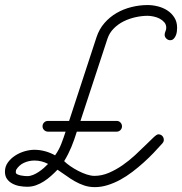

<svg xmlns="http://www.w3.org/2000/svg" viewBox="-20 -746 736 776"><path d="M151.9 -235.4Q151.9 -244.6 158.2 -251Q164.6 -257.3 173.8 -257.3H259.3L370.1 -595.7Q380.9 -628.4 402.1 -652.8Q423.3 -677.2 451.2 -693.4Q479 -709.5 511.5 -717.5Q543.9 -725.6 576.7 -725.6Q597.2 -725.6 618.4 -720.2Q639.6 -714.8 656.7 -703.6Q673.8 -692.4 684.8 -675Q695.8 -657.7 695.8 -633.8Q695.8 -627 694.8 -618.4Q693.8 -609.9 690.4 -602.1Q687 -594.2 681.6 -588.9Q676.3 -583.5 667.5 -583.5Q659.2 -583.5 652.3 -590.1Q645.5 -596.7 645.5 -605Q645.5 -612.8 648.7 -619.4Q651.9 -626 651.9 -633.8Q651.9 -647 644 -656Q636.2 -665 624.8 -670.9Q613.3 -676.8 600.1 -679.4Q586.9 -682.1 576.7 -682.1Q553.2 -682.1 527.8 -676.5Q502.4 -670.9 479.7 -659.7Q457 -648.4 439.5 -630.6Q421.9 -612.8 414.1 -588.9L305.2 -257.3H451.7Q460.9 -257.3 467 -250.7Q473.1 -244.1 473.1 -235.4Q473.1 -226.6 466.8 -220.2Q460.4 -213.9 451.7 -213.9H290.5Q285.2 -196.8 279.8 -181.6Q274.4 -166.5 268.6 -152.3Q262.7 -138.2 255.6 -124Q248.5 -109.9 239.3 -94.7Q249 -85 264.2 -74.5Q279.3 -64 296.4 -55.2Q313.5 -46.4 330.6 -40.8Q347.7 -35.2 361.8 -35.2Q391.1 -35.2 420.2 -47.6Q449.2 -60.1 475.8 -78.6Q502.4 -97.2 526.1 -119.1Q549.8 -141.1 568.6 -159.7Q587.4 -178.2 600.6 -190.7Q613.8 -203.1 619.6 -203.1Q629.9 -203.1 636 -196.5Q642.1 -189.9 642.1 -180.2Q642.1 -173.3 636.2 -166.5Q620.1 -148.4 601.1 -128.4Q582 -108.4 560.3 -88.9Q538.6 -69.3 514.9 -51.3Q491.2 -33.2 466.1 -19.5Q440.9 -5.9 415 2.2Q389.2 10.3 363.3 10.3Q340.3 10.3 320.6 3.7Q300.8 -2.9 282.7 -13.2Q264.6 -23.4 247.6 -35.9Q230.5 -48.3 212.4 -60.1Q200.2 -47.4 186.5 -35.2Q172.9 -22.9 157.7 -13.2Q142.6 -3.4 125.7 2.7Q108.9 8.8 90.3 8.8Q75.7 8.8 59.8 6.1Q43.9 3.4 30.5 -3.7Q17.1 -10.7 8.5 -22.5Q0 -34.2 0 -52.2Q0 -73.2 12 -89.6Q23.9 -106 41.7 -117.4Q59.6 -128.9 80.3 -134.8Q101.1 -140.6 118.7 -140.6Q140.6 -140.6 162.1 -134.8Q183.6 -128.9 202.6 -118.2Q218.3 -140.1 227.5 -164.1Q236.8 -188 245.1 -213.9H173.8Q165 -213.9 158.4 -220.2Q151.9 -226.6 151.9 -235.4ZM174.3 -83.5Q147.9 -97.2 119.6 -97.2Q97.2 -97.2 77.1 -88.1Q57.1 -79.1 44.9 -59.1Q44.4 -56.6 44.2 -54.4Q43.9 -52.2 43.9 -49.8Q43.9 -44.4 50 -41.5Q56.2 -38.6 64 -36.9Q71.8 -35.2 79.3 -34.7Q86.9 -34.2 90.3 -34.2Q102.1 -34.2 113.8 -39.1Q125.5 -43.9 136.5 -51.3Q147.5 -58.6 157.2 -67.1Q167 -75.7 174.3 -83.5Z"/></svg>

Font: Helvetia Verbundene
Style: Regular
Weight: 400
Designer: Peter Wiegel, original typeface by Carl Albert Fahrenwaldt 1901
Foundry: Peter Wiegel
Version: Version 2.000